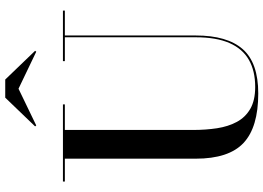

<svg xmlns="http://www.w3.org/2000/svg" viewBox="-160 -856 1031 752"><g transform="rotate(-90 356.0 -480.5)"><path d="M690 -750V-742.5H592.5V-230Q592.5 -106.5 539 -45.8Q485.5 15 365.5 15Q233 15 171.5 -42.8Q110 -100.5 110 -230V-742.5H20.5V-750H322.5V-742.5H222.5V-240Q222.5 -190.5 229.2 -146.5Q236 -102.5 254 -69Q272 -35.5 305.2 -16.2Q338.5 3 391 3Q454 3 497.2 -21.8Q540.5 -46.5 563 -98Q585.5 -149.5 585.5 -230V-742.5H492V-750ZM240 -854.5 236.5 -859 349 -976H420L532.5 -859L529 -854.5L384 -924Z"/></g></svg>

Font: BodoniModa_28ptMedium
Style: Regular
Weight: 500
Designer: Owen Earl
Foundry: indestructible type
Version: Version 2.004